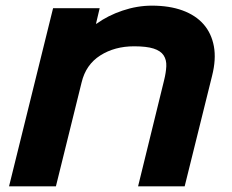

<svg xmlns="http://www.w3.org/2000/svg" viewBox="-20 -660 820 680"><path d="M731 -391 634 0H469L561 -375Q568 -403 569 -425.5Q570 -448 559.5 -464Q549 -480 524 -488Q499 -496 455 -496Q386 -496 335 -463.5Q284 -431 269 -368L178 0H12L168 -631H333L320 -576H322Q362 -605 414 -622.5Q466 -640 518 -640Q580 -640 626.5 -623Q673 -606 701 -574Q729 -542 737.5 -496Q746 -450 731 -391Z"/></svg>

Font: TypoPRO Sinkin Sans
Style: 700 Bold Italic
Weight: 700
Italic angle: -112°
Designer: Keith Bates
Foundry: K-Type
Version: Sinkin Sans (version 1.0)  by Keith Bates   •   © 2014   www